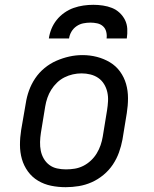

<svg xmlns="http://www.w3.org/2000/svg" viewBox="-20 -770 640 798"><path d="M253 8Q222 8 192.5 2Q163 -4 138 -19Q113 -34 96 -57.5Q79 -81 71 -109Q63 -137 63 -168Q63 -199 68 -230L87 -340Q91 -367 100.5 -393.5Q110 -420 126 -444Q142 -468 165 -487Q188 -506 214.5 -517.5Q241 -529 268 -535Q295 -541 323 -541Q354 -541 383 -533.5Q412 -526 437 -511Q462 -496 479 -472.5Q496 -449 504 -421Q512 -393 512 -362Q512 -331 507 -300L489 -190Q484 -163 474.5 -136.5Q465 -110 449 -86Q433 -62 410 -43Q387 -24 361 -12.5Q335 -1 307.5 3.5Q280 8 253 8ZM254 -66Q273 -66 291 -69Q309 -72 326 -80.5Q343 -89 357.5 -102.5Q372 -116 382 -132.5Q392 -149 398 -166.5Q404 -184 407 -202L425 -312Q428 -331 429 -350Q430 -369 426 -387Q422 -405 412.5 -420.5Q403 -436 388.5 -446Q374 -456 356 -460.5Q338 -465 319 -465Q301 -465 283 -461Q265 -457 248 -448.5Q231 -440 217 -426.5Q203 -413 193 -397Q183 -381 177 -363.5Q171 -346 168 -328L150 -218Q147 -199 146.5 -180Q146 -161 149.5 -143.5Q153 -126 162 -110.5Q171 -95 185 -84.5Q199 -74 217 -70Q235 -66 254 -66ZM183 -610Q186 -631 194 -650.5Q202 -670 215.5 -687Q229 -704 247.5 -717Q266 -730 286 -737Q306 -744 326.5 -747Q347 -750 368 -750Q388 -750 408 -747Q428 -744 445.5 -737Q463 -730 477 -717Q491 -704 499.5 -687Q508 -670 509 -650Q510 -630 507 -610H423Q425 -624 421.5 -638Q418 -652 408 -661Q398 -670 384 -673Q370 -676 356 -676Q341 -676 326 -673Q311 -670 298 -661Q285 -652 277 -638.5Q269 -625 267 -610Z"/></svg>

Font: Iosevka Slab Extended
Style: Italic
Weight: 400
Width: 7
Italic angle: -9°
Monospace: yes
Designer: Belleve Invis
Foundry: Belleve Invis
Version: Version 11.1.0; ttfautohint (v1.8.3)